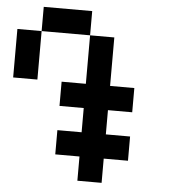

<svg xmlns="http://www.w3.org/2000/svg" viewBox="-54 -827 776 877"><g transform="rotate(5 333.5 -389.0)"><path d="M111.1 -666.7V-777.8H333.3V-666.7ZM333.3 -111.1H222.2V-222.2H333.3V-333.3H222.2V-444.4H333.3V-666.7H444.4V-444.4H555.6V-333.3H444.4V-222.2H555.6V-111.1H444.4V0H333.3ZM0 -444.4V-666.7H111.1V-444.4Z"/></g></svg>

Font: Pixeloid Sans
Style: Regular
Weight: 400
Designer: GGBotNet
Foundry: GGBotNet
Version: 0.5